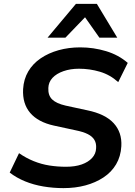

<svg xmlns="http://www.w3.org/2000/svg" viewBox="-20 -959 693 989"><path d="M307 10Q254 10 203.5 1.5Q153 -7 109 -25Q65 -43 30 -70L78 -170Q114 -145 153.5 -129Q193 -113 234.5 -106.5Q276 -100 320 -100Q367 -100 401 -112Q435 -124 454.5 -145.5Q474 -167 475 -195Q477 -220 466.5 -238Q456 -256 432.5 -268Q409 -280 369 -288L258 -312Q176 -330 135.5 -377.5Q95 -425 99 -500Q102 -551 125.5 -591Q149 -631 189.5 -658.5Q230 -686 282 -700.5Q334 -715 393 -715Q462 -715 526.5 -695.5Q591 -676 638 -635L589 -536Q547 -574 494.5 -589.5Q442 -605 387 -605Q343 -605 307 -592.5Q271 -580 250.5 -558Q230 -536 229 -506Q227 -468 248.5 -447Q270 -426 318 -415L429 -391Q522 -372 565.5 -324.5Q609 -277 605 -206Q602 -153 578 -112.5Q554 -72 513 -45Q472 -18 420 -4Q368 10 307 10ZM225 -765 371 -939H479L584 -765H492L418 -870L317 -765Z"/></svg>

Font: Nunito Sans 10pt
Style: Bold Italic
Weight: 700
Italic angle: -9°
Designer: Vernon Adams
Foundry: Vernon Adams
Version: Version 3.101;gftools[0.9.27]